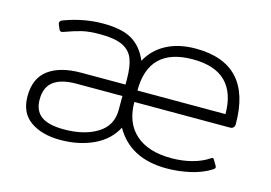

<svg xmlns="http://www.w3.org/2000/svg" viewBox="-74 -638 1120 794"><g transform="rotate(15 486.0 -240.5)"><path d="M55 -125Q55 -202 105 -239Q155 -276 245 -276H434V-299Q434 -353 421.5 -385.5Q409 -418 375.5 -434Q342 -450 280 -450Q232 -450 201.5 -442.5Q171 -435 130 -420L122 -418Q114 -418 110 -429L103 -446Q102 -448 102 -452Q102 -461 117 -466Q199 -496 280 -496Q362 -496 405.5 -469.5Q449 -443 472 -388Q500 -440 552.5 -467.5Q605 -495 677 -495Q917 -495 917 -236Q917 -227 912 -221.5Q907 -216 897 -216H488Q488 -127 542 -79Q596 -31 695 -31Q742 -31 783.5 -42Q825 -53 854 -73Q858 -76 861 -76Q865 -76 868 -70L881 -48Q883 -45 883 -41Q883 -37 876 -32Q839 -8 788.5 3.5Q738 15 687 15Q531 15 466 -100Q436 -43 373.5 -14Q311 15 232 15Q153 15 104 -19.5Q55 -54 55 -125ZM865 -265Q865 -355 818.5 -402Q772 -449 677 -449Q488 -449 488 -265ZM434 -167V-227H237Q173 -227 140 -202.5Q107 -178 107 -125Q107 -77 138 -54Q169 -31 236 -31Q322 -31 378 -65.5Q434 -100 434 -167Z"/></g></svg>

Font: Mitr ExtraLight
Style: Regular
Weight: 250
Designer: Thanarat Vachiruckul
Foundry: Cadson Demak Co.,Ltd.
Version: Version 1.000